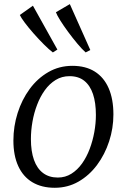

<svg xmlns="http://www.w3.org/2000/svg" viewBox="-20 -880 601 910"><path d="M323 -568Q386 -568 429.2 -540.8Q472.5 -513.5 495 -462Q517.5 -410.5 517.5 -337.5Q517.5 -272 497.2 -210Q477 -148 440 -98.2Q403 -48.5 352 -19.2Q301 10 239.5 10Q177.5 10 133.5 -16.2Q89.5 -42.5 66.5 -92.8Q43.5 -143 43.5 -214Q43.5 -281 63.5 -344.2Q83.5 -407.5 120.5 -458Q157.5 -508.5 209 -538.2Q260.5 -568 323 -568ZM309.5 -519Q273 -519 243.8 -501Q214.5 -483 192.5 -452.5Q170.5 -422 155.8 -383.2Q141 -344.5 133.8 -302.8Q126.5 -261 126.5 -221Q126.5 -163 141 -122.2Q155.5 -81.5 184 -60Q212.5 -38.5 254 -38.5Q289.5 -38.5 318.2 -56.5Q347 -74.5 368.8 -105Q390.5 -135.5 405 -174Q419.5 -212.5 427 -254Q434.5 -295.5 434.5 -335Q434.5 -393 420.8 -434Q407 -475 379.5 -497Q352 -519 309.5 -519ZM230.5 -631.5Q212.5 -645 188 -669.5Q163.5 -694 139.2 -721.5Q115 -749 97.2 -772.8Q79.5 -796.5 74 -809L136 -853L252 -645ZM386 -631.5Q369 -646.5 346.8 -673Q324.5 -699.5 302.8 -729Q281 -758.5 265.2 -783.8Q249.5 -809 245 -822L311 -860.5L408 -643Z"/></svg>

Font: Merriweather Light
Style: Italic
Weight: 300
Italic angle: -7.8°
Designer: Eben Sorkin
Foundry: Eben Sorkin
Version: Version 2.101